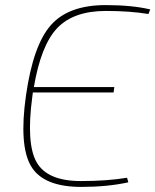

<svg xmlns="http://www.w3.org/2000/svg" viewBox="-20 -722 610 754"><path d="M570 -685 563 -667Q490 -679 396 -679Q269 -679 205 -612Q141 -545 113 -380H429L426 -359H109L107 -343Q82 -158 124 -84.5Q166 -11 298 -11Q401 -11 479 -24L484 -6Q402 12 299 12Q151 12 102.5 -68.5Q54 -149 82 -347Q110 -544 179.5 -623Q249 -702 395 -702Q498 -702 570 -685Z"/></svg>

Font: Ezarion Thin
Style: Italic
Weight: 250
Italic angle: -8°
Designer: Natanael Gama
Version: Version 1.001;PS 001.001;hotconv 1.0.70;makeotf.lib2.5.58329